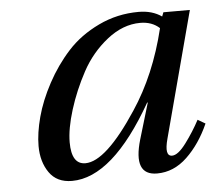

<svg xmlns="http://www.w3.org/2000/svg" viewBox="-43 -549 684 607"><g transform="rotate(-5 299.0 -245.0)"><path d="M66 -107Q66 -148 79.5 -198.5Q93 -249 122 -303Q151 -357 191 -401Q231 -445 290.5 -473.5Q350 -502 418 -502Q461 -502 491 -481L496 -494H580L474 -95Q459 -40 484 -40Q503 -40 529 -75Q555 -110 574 -146L598 -132Q570 -69 527.5 -28.5Q485 12 432 12Q355 12 388 -100L422 -214H420Q291 12 162 12Q114 12 90 -22.5Q66 -57 66 -107ZM165 -110Q165 -40 209 -40Q274 -40 374 -192Q446 -300 481 -445Q457 -467 420 -467Q365 -467 314.5 -427Q264 -387 233 -329.5Q202 -272 183.5 -212.5Q165 -153 165 -110Z"/></g></svg>

Font: Heuristica
Style: Italic
Weight: 400
Italic angle: -13°
Version: Version 1.0.2